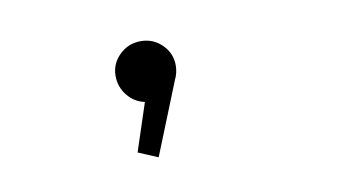

<svg xmlns="http://www.w3.org/2000/svg" viewBox="-38 -179 647 366"><g transform="rotate(-10 285.0 4.0)"><path d="M307 -51.5Q307 -37 300.5 -24L244.5 115.5L206.5 99.5L237 7Q217 3 203.8 -13.5Q190.5 -30 190.5 -51.5Q190.5 -75 207.8 -91.8Q225 -108.5 249 -108.5Q273 -108.5 290 -91.8Q307 -75 307 -51.5Z"/></g></svg>

Font: League Mono Narrow UltraLight
Style: Regular
Weight: 200
Width: 3
Designer: Tyler Finck
Foundry: The League of Moveable Type / Tyler Finck
Version: Version 2.210